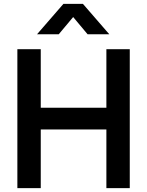

<svg xmlns="http://www.w3.org/2000/svg" viewBox="-20 -975 762 995"><path d="M172 -797.5 308.7 -955H409.7L546.3 -797.5H433.8L359.2 -886.7L284.5 -797.5ZM70 0V-720H191.2V-416.8H531.3V-720H652.5V0H531.3V-304H191.2V0Z"/></svg>

Font: Vela Sans GX ExtLt
Style: Regular
Weight: 200
Designer: Principal design: Mikhail Sharanda - project Manrope.
Design modification: Ravid Balaliev
Foundry: Mikhail Sharanda
Version: Version 1.001